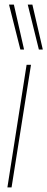

<svg xmlns="http://www.w3.org/2000/svg" viewBox="-20 -810 205 830"><path d="M30 0H12L95 -530H114ZM68 -596 19 -790H40L84 -596ZM148 -596 100 -790H120L165 -596Z"/></svg>

Font: Georama Condensed Thin
Style: Italic
Weight: 100
Width: 3
Italic angle: -9°
Designer: Jean-Baptiste Levee
Foundry: Production Type
Version: Version 1.000